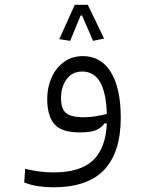

<svg xmlns="http://www.w3.org/2000/svg" viewBox="-20 -573 626 816"><path d="M206.5 223.1Q174.8 223.1 142.1 218.3Q109.4 213.4 83 202.6L86.9 144.5Q119.6 152.3 147.9 156Q176.3 159.7 208 159.7Q321.3 159.7 375.5 108.2Q429.7 56.6 434.1 -48.8L423.8 -48.3Q412.6 -31.7 390.6 -21Q368.7 -10.3 318.4 -10.3Q241.7 -10.3 211.2 -45.4Q180.7 -80.6 180.7 -152.8Q180.7 -201.2 199 -242.7Q217.3 -284.2 251.5 -309.3Q285.6 -334.5 333 -334.5Q409.2 -334.5 451.2 -266.4Q493.2 -198.2 493.2 -72.8Q493.2 74.2 422.9 148.7Q352.5 223.1 206.5 223.1ZM434.1 -88.9Q428.7 -269 330.1 -269Q286.6 -269 262.9 -236.1Q239.3 -203.1 239.3 -156.2Q239.3 -111.8 259.8 -93.3Q280.3 -74.7 336.4 -74.7Q362.8 -74.7 386.7 -78.9Q410.6 -83 434.1 -88.9ZM353 -552.7 422.4 -409.2 375.5 -399.4 328.6 -507.3H322.8L278.3 -399.4L231.9 -406.7L297.9 -552.7Z"/></svg>

Font: Cascadia Mono PL Light
Style: Regular
Weight: 300
Monospace: yes
Designer: Aaron Bell
Foundry: Saja Typeworks
Version: Version 2404.023; ttfautohint (v1.8.4)